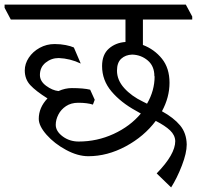

<svg xmlns="http://www.w3.org/2000/svg" viewBox="-51 -665 858 837"><path d="M572 -580V-469Q622 -450 655 -409Q688 -368 688 -304Q688 -241 655 -180Q706 -152 734 -118.5Q762 -85 763 -35Q763 2 742 56.5Q721 111 695 152L632 91Q713 8 713 -50Q712 -76 690.5 -96.5Q669 -117 628 -138Q577 -70 497 -27Q417 16 334 16Q288 16 237 -11.5Q186 -39 152 -77.5Q118 -116 118 -147Q118 -196 156 -236Q105 -268 81 -294Q57 -320 57 -358Q57 -387 74.5 -413.5Q92 -440 122 -456.5Q152 -473 187 -473Q213 -473 235.5 -468.5Q258 -464 271 -458L301 -388Q255 -410 205 -412Q173 -412 148 -392Q123 -372 123 -338Q123 -311 150 -291Q177 -271 204 -268Q233 -281 262 -281Q313 -281 342 -274L362 -230L354 -209Q329 -217 290 -217Q259 -217 237 -202.5Q215 -188 203.5 -165.5Q192 -143 192 -121Q192 -93 222 -70.5Q252 -48 292 -48Q372 -48 444 -81Q516 -114 563 -170L542 -182Q476 -218 435 -266.5Q394 -315 394 -377Q394 -427 423.5 -453Q453 -479 496 -482V-580H-4L-31 -631V-645H759L787 -593V-580ZM622 -333Q622 -377 593 -401.5Q564 -426 525 -427Q496 -426 477.5 -409Q459 -392 459 -357Q459 -316 490.5 -281Q522 -246 572 -222L590 -213Q623 -270 623 -332Z"/></svg>

Font: Martel
Style: Regular
Weight: 400
Designer: Dan Reynolds
Foundry: Dan Reynolds
Version: Version 1.001; ttfautohint (v1.1) -l 5 -r 5 -G 72 -x 0 -D la